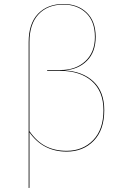

<svg xmlns="http://www.w3.org/2000/svg" viewBox="-20 -753 608 965"><path d="M504 -199Q504 -100 451 -45.5Q398 9 315 9Q196 9 128 -88V191L124 192V-541Q124 -635 171.5 -684Q219 -733 299 -733Q370 -733 415 -690.5Q460 -648 461 -569Q461 -492 417.5 -448Q374 -404 303 -399Q394 -395 449 -344Q504 -293 504 -199ZM500 -199Q500 -294 441.5 -345.5Q383 -397 282 -397H217V-401H284Q361 -401 409 -445.5Q457 -490 457 -567Q457 -646 412.5 -688Q368 -730 299 -730Q220 -730 174 -681.5Q128 -633 128 -541V-94Q164 -42 209.5 -18.5Q255 5 315 5Q396 5 448 -48.5Q500 -102 500 -199Z"/></svg>

Font: FiraGO Four
Style: Regular
Weight: 100
Designer: bBox Type
Foundry: bBox Type GmbH
Version: Version 1.001